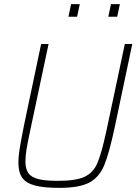

<svg xmlns="http://www.w3.org/2000/svg" viewBox="-20 -901 662 929"><path d="M69 -114Q69 -144 75.5 -184Q82 -224 96 -294L179 -688H215L125 -264Q113 -208 108 -176Q103 -144 103 -120Q103 -83 117.5 -63Q132 -43 165.5 -34.5Q199 -26 260 -26Q347 -26 389 -45.5Q431 -65 451 -111.5Q471 -158 494 -264L584 -688H620L537 -294Q509 -161 484.5 -102Q460 -43 412 -17.5Q364 8 266 8Q191 8 148.5 -3.5Q106 -15 87.5 -41Q69 -67 69 -114ZM311 -820 324 -881H366L353 -820ZM504 -820 517 -881H560L547 -820Z"/></svg>

Font: Saira Semi Condensed Thin
Style: Italic
Weight: 100
Width: 4
Italic angle: -12°
Designer: Hector Gatti with collaboration of the Omnibus-Type team
Foundry: Omnibus-Type
Version: Version 1.001; ttfautohint (v1.8)